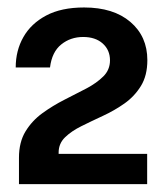

<svg xmlns="http://www.w3.org/2000/svg" viewBox="-20 -854 432 501"><path d="M29.5 -373.5V-419.5V-442.5Q29.5 -483 46.5 -511Q63.5 -539 90.8 -558.8Q118 -578.5 148.2 -593.8Q178.5 -609 205.5 -623.2Q232.5 -637.5 249.8 -654.8Q267 -672 267 -696.5Q267 -723.5 248 -740.5Q229 -757.5 197 -757.5Q164 -757.5 139.8 -738Q115.5 -718.5 110.5 -678H21Q21 -722 41 -757.2Q61 -792.5 100.5 -813.5Q140 -834.5 199.5 -834.5Q276 -834.5 320.2 -796.8Q364.5 -759 364.5 -697Q364.5 -657 347.8 -629.8Q331 -602.5 304.8 -584Q278.5 -565.5 248.8 -551.8Q219 -538 192.8 -525Q166.5 -512 149.8 -495.8Q133 -479.5 133 -456V-452.5H364V-373.5Z"/></svg>

Font: Public Sans Thin
Style: Bold
Weight: 700
Version: Version 2.001